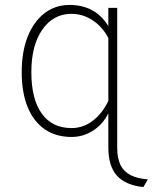

<svg xmlns="http://www.w3.org/2000/svg" viewBox="-20 -543 619 778"><path d="M561 215Q489 207.5 454 169Q419 130.5 419 54V-84Q397.5 -40 357.5 -14Q317.5 12 270 12Q206.5 12 161.2 -19.2Q116 -50.5 92 -109.2Q68 -168 68 -251Q68 -333.5 92.2 -394.5Q116.5 -455.5 160 -489.2Q203.5 -523 262 -523Q314 -523 353.5 -501.5Q393 -480 419 -437V-511H455V56Q455 99 468.5 126Q482 153 509.5 166.8Q537 180.5 579 184ZM270 -24Q316 -24 354.8 -52.8Q393.5 -81.5 419 -134V-389Q395 -435 355 -461Q315 -487 270 -487Q196 -487 151.5 -423Q107 -359 107 -251Q107 -141.5 149.2 -82.8Q191.5 -24 270 -24Z"/></svg>

Font: Overpass Thin
Style: Regular
Weight: 250
Designer: Delve Withrington, Dave Bailey, Thomas Jockin
Foundry: Delve Fonts LLC
Version: Version 4.000